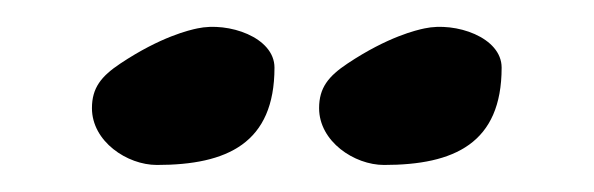

<svg xmlns="http://www.w3.org/2000/svg" viewBox="-20 -857 439 142"><path d="M126 -836C120.3 -834.8 99 -830 69 -810C54.9 -800.6 48 -792.1 48 -777C48 -752.4 74 -735 96 -735C148.1 -735 183 -751.1 183 -807C183 -829.4 149 -841 126 -836ZM294 -836C288.3 -834.8 267 -830 237 -810C222.9 -800.6 216 -792.1 216 -777C216 -752.4 242 -735 264 -735C316.1 -735 351 -751.1 351 -807C351 -829.4 317 -841 294 -836Z"/></svg>

Font: Rocketfuel
Style: Regular
Weight: 400
Designer: Mew Too
Foundry: Cannot Into Space Fonts.
Version: Version 0.27